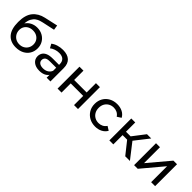

<svg xmlns="http://www.w3.org/2000/svg" viewBox="257 -2016 3282 3282"><g transform="rotate(45 1897.5 -375.0)"><path d="M338 8Q208 8 135 -75.5Q62 -159 62 -330Q62 -499 134.5 -587.5Q207 -676 334 -704L576 -758L590 -669L367 -621Q343 -616 309.5 -605.5Q276 -595 242.5 -571.5Q209 -548 184.5 -503.5Q160 -459 154 -386Q188 -437 242 -465Q296 -493 363 -493Q436 -493 494 -461Q552 -429 585 -373Q618 -317 618 -245Q618 -172 583.5 -114.5Q549 -57 486 -24.5Q423 8 338 8ZM347 -72Q398 -72 437 -94.5Q476 -117 498 -155.5Q520 -194 520 -242Q520 -290 498 -327Q476 -364 437 -385.5Q398 -407 345 -407Q294 -407 254.5 -386.5Q215 -366 193 -329.5Q171 -293 171 -245Q171 -197 193.5 -157.5Q216 -118 255.5 -95Q295 -72 347 -72Z M1080 0V-69Q1056 -34 1012 -14Q968 6 906 6Q816 6 763 -37.5Q710 -81 710 -150Q710 -193 730.5 -228Q751 -263 797.5 -284Q844 -305 923 -305H1075V-324Q1075 -385 1039.5 -418.5Q1004 -452 933 -452Q886 -452 841 -436.5Q796 -421 765 -395L725 -467Q766 -500 823.5 -517.5Q881 -535 944 -535Q1053 -535 1112 -481.5Q1171 -428 1171 -320V0ZM1075 -162V-236H927Q855 -236 830 -212Q805 -188 805 -154Q805 -114 836 -91Q867 -68 922 -68Q976 -68 1016.5 -92Q1057 -116 1075 -162Z M1344 0V-530H1440V-305H1742V-530H1838V0H1742V-222H1440V0Z M2256 6Q2174 6 2111 -29Q2048 -64 2012 -125Q1976 -186 1976 -265Q1976 -344 2012 -405Q2048 -466 2111 -500.5Q2174 -535 2256 -535Q2327 -535 2384 -506.5Q2441 -478 2472 -422L2399 -375Q2373 -414 2335.5 -432.5Q2298 -451 2255 -451Q2203 -451 2162 -428Q2121 -405 2097 -363.5Q2073 -322 2073 -265Q2073 -208 2097 -166Q2121 -124 2162 -101Q2203 -78 2255 -78Q2298 -78 2335.5 -96.5Q2373 -115 2399 -154L2472 -108Q2441 -53 2384 -23.5Q2327 6 2256 6Z M2980 0 2802 -224H2692V0H2596V-530H2692V-306H2804L2976 -530H3079L2879 -275L3093 0Z M3194 0V-530H3290V-144L3615 -530H3702V0H3606V-386L3282 0Z"/></g></svg>

Font: Montserrat Medium
Style: Regular
Weight: 500
Designer: Julieta Ulanovsky
Foundry: Julieta Ulanovsky
Version: Version 9.000; ttfautohint (v1.8.4.7-5d5b)